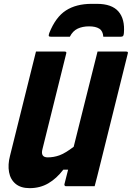

<svg xmlns="http://www.w3.org/2000/svg" viewBox="-20 -968 685 998"><path d="M134 10Q88 10 61 -12.5Q34 -35 27 -73.5Q20 -112 32 -158Q60 -268 87 -379Q114 -490 142 -600Q148 -625 154.5 -650Q161 -675 167 -700H316Q328 -700 324 -689L201 -194Q189 -150 228 -150Q259 -150 288.5 -160.5Q318 -171 363 -205Q394 -329 425 -453Q456 -577 487 -700H636Q648 -700 644 -689L500 -110Q493 -80 485.5 -52Q478 -24 472 0H323Q318 0 316 -3.5Q314 -7 315 -11Q324 -47 334 -86H309Q274 -40 231 -15Q188 10 134 10ZM343 -777H246Q236 -777 234 -780.5Q232 -784 236 -796Q269 -879 322.5 -913.5Q376 -948 456 -948H484Q561 -948 595.5 -908.5Q630 -869 624 -796Q623 -784 619.5 -780.5Q616 -777 606 -777H517Q515 -807 496 -819Q477 -831 443 -831Q409 -831 383.5 -819Q358 -807 343 -777Z"/></svg>

Font: Recursive Mn Lnr St XBd
Style: Italic
Weight: 800
Italic angle: -15°
Monospace: yes
Version: Version 1.079;hotconv 1.0.112;makeotfexe 2.5.65598; ttfautoh